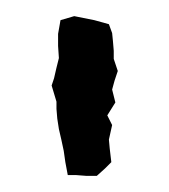

<svg xmlns="http://www.w3.org/2000/svg" viewBox="-20 -717 210 238"><path d="M74 -500H64L61 -516L59 -530L56 -544L53 -557L51 -570L50 -582V-591L44 -611L47 -620L50 -633L53 -645L52 -660V-675L55 -692L72 -697L97 -692L115 -687L119 -676L120 -666L121 -654V-644L126 -629L122 -617L119 -606L123 -590L113 -574L119 -562L115 -544L116 -533L118 -516L110 -508L100 -499H87Z"/></svg>

Font: Winky Rough Light
Style: Regular
Weight: 300
Designer: Simon Atzbach
Foundry: typofactur
Version: Version 1.206; ttfautohint (v1.8.4.7-5d5b)